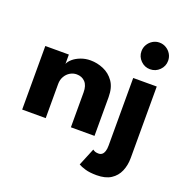

<svg xmlns="http://www.w3.org/2000/svg" viewBox="-153 -806 1123 1165"><g transform="rotate(20 409.0 -223.5)"><path d="M324.5 -422.5Q367.5 -422.5 408.5 -405Q449.5 -387.5 476 -349.8Q502.5 -312 502.5 -250.5V0H350V-225.5Q350 -269.5 329 -291.8Q308 -314 274 -314Q251.5 -314 231.8 -302.2Q212 -290.5 199.8 -269.2Q187.5 -248 187.5 -220.5V0H35.5V-410.5H187.5V-350Q193.5 -366.5 212.8 -383.2Q232 -400 261.2 -411.2Q290.5 -422.5 324.5 -422.5ZM595.5 220Q550.5 220 521.2 211.2Q492 202.5 477.5 193.5L524 80.5Q532 87 541 89.8Q550 92.5 561.5 92.5Q575 92.5 584.2 85Q593.5 77.5 598.2 62.8Q603 48 603 26.5V-410.5H755V50.5Q755 98 738.5 136.5Q722 175 687 197.5Q652 220 595.5 220ZM680 -495Q645 -495 619.8 -520.2Q594.5 -545.5 594.5 -580.5Q594.5 -604 606 -623.5Q617.5 -643 637 -655Q656.5 -667 680 -667Q704 -667 723.5 -655.2Q743 -643.5 754.8 -624Q766.5 -604.5 766.5 -580.5Q766.5 -545.5 741.2 -520.2Q716 -495 680 -495Z"/></g></svg>

Font: League Spartan Thin
Style: Bold
Weight: 700
Version: Version 2.002